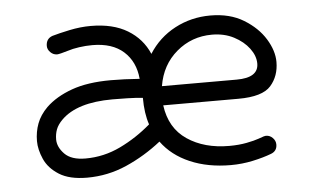

<svg xmlns="http://www.w3.org/2000/svg" viewBox="-37 -445 820 499"><g transform="rotate(-5 372.5 -196.0)"><path d="M547 0Q487 0 440.5 -20Q394 -40 367 -77Q324 -43 275 -21.5Q226 0 172 0Q126 0 99 -17Q72 -34 61 -59Q50 -84 50 -106Q50 -130 58 -151.5Q66 -173 85 -192Q111 -217 152.5 -232Q194 -247 255 -247Q290 -247 330 -244Q326 -289 296.5 -315.5Q267 -342 215 -342Q198 -342 180.5 -339.5Q163 -337 151 -333Q141 -330 133 -328Q125 -326 122 -326Q112 -326 104.5 -333.5Q97 -341 97 -350Q97 -369 114 -375Q131 -380 159.5 -386Q188 -392 215 -392Q273 -392 311 -369Q349 -346 366 -306Q392 -347 434.5 -369.5Q477 -392 527 -392Q578 -392 614 -370Q650 -348 669 -317Q688 -286 688 -257Q688 -220 666 -195Q644 -170 581 -170H385Q393 -110 437.5 -80Q482 -50 547 -50Q572 -50 592.5 -54Q613 -58 624 -62Q635 -66 638.5 -67Q642 -68 644 -68Q654 -68 661.5 -60.5Q669 -53 669 -43Q669 -26 653 -20Q632 -12 604 -6Q576 0 547 0ZM527 -342Q474 -342 434.5 -308.5Q395 -275 386 -220H581Q638 -220 638 -257Q638 -277 623.5 -296.5Q609 -316 584 -329Q559 -342 527 -342ZM172 -50Q220 -50 263.5 -71Q307 -92 344 -124Q334 -153 334 -194Q315 -196 293.5 -196.5Q272 -197 255 -197Q162 -197 121 -156Q109 -144 104.5 -132Q100 -120 100 -106Q100 -86 117.5 -68Q135 -50 172 -50Z"/></g></svg>

Font: Hubballi
Style: Regular
Weight: 400
Designer: Erin McLaughlin
Version: Version 1.000; ttfautohint (v1.8.3)